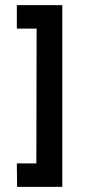

<svg xmlns="http://www.w3.org/2000/svg" viewBox="-20 -620 336 740"><path d="M45.9 100.1 44.9 9.8H120.1L121.1 -509.8H44.9V-600.1H220.2V100.1Z"/></svg>

Font: Optician Sans
Style: Regular
Weight: 400
Designer: Fábio Duarte Martins, Simen Schikulski
Version: Version 1.002